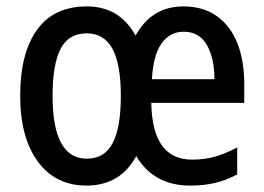

<svg xmlns="http://www.w3.org/2000/svg" viewBox="-20 -569 824 599"><path d="M552 -549Q615 -549 657.5 -518Q700 -487 721 -433Q742 -379 742 -308V-248H452Q455 -71 579 -71Q619 -71 651.5 -80.5Q684 -90 720 -109V-25Q687 -7 652 1.5Q617 10 573 10Q460 10 405 -82Q355 10 250 10Q153 10 98 -65Q43 -140 43 -270Q43 -403 95.5 -476Q148 -549 251 -549Q353 -549 403 -458Q453 -549 552 -549ZM553 -470Q510 -470 484 -433.5Q458 -397 454 -322H649Q649 -387 625.5 -428.5Q602 -470 553 -470ZM250 -465Q194 -465 169 -416.5Q144 -368 144 -270Q144 -74 251 -74Q306 -74 331.5 -122.5Q357 -171 357 -270Q357 -368 331 -416.5Q305 -465 250 -465Z"/></svg>

Font: Noto Sans Malayalam Condensed Medium
Style: Regular
Weight: 500
Width: 3
Designer: Jelle Bosma - Monotype Design Team
Foundry: Monotype Imaging Inc.
Version: Version 2.104; ttfautohint (v1.8.4.7-5d5b)